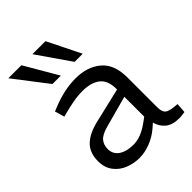

<svg xmlns="http://www.w3.org/2000/svg" viewBox="-216 -854 969 969"><g transform="rotate(-45 269.0 -369.5)"><path d="M204 7Q164 7 127 -7.5Q90 -22 66.5 -53Q43 -84 43 -130Q43 -192 80 -226Q117 -260 185 -275L367 -318V-322Q367 -383 333 -409.5Q299 -436 238 -436Q203 -436 169 -429.5Q135 -423 108 -416L82 -409L67 -461L92 -471Q134 -488 175.5 -497Q217 -506 259 -506Q342 -506 394.5 -461.5Q447 -417 447 -324V-111Q447 -77 463 -65Q479 -53 531 -50L527 3Q519 4 508.5 5.5Q498 7 487 7Q438 7 411.5 -15.5Q385 -38 377 -72L354 -52Q320 -23 280 -8Q240 7 204 7ZM229 -62Q256 -62 283 -72.5Q310 -83 338 -103L367 -124V-266L198 -220Q154 -208 137.5 -188Q121 -168 121 -139Q121 -102 150.5 -82Q180 -62 229 -62ZM156 -568 19 -746H112L216 -568ZM314 -568 191 -746H284L372 -568Z"/></g></svg>

Font: REM Light
Style: Regular
Weight: 300
Designer: Octavio Pardo
Foundry: Ashler Design
Version: Version 1.005;gftools[0.9.28]